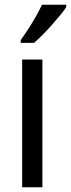

<svg xmlns="http://www.w3.org/2000/svg" viewBox="-20 -786 298 806"><path d="M158 0H73V-536H158ZM258 -756Q249 -742 232.5 -722Q216 -702 197 -680.5Q178 -659 158.5 -639.5Q139 -620 123 -606H67V-618Q83 -640 99.5 -665.5Q116 -691 131 -717.5Q146 -744 156 -766H258Z"/></svg>

Font: Noto Sans Display SemiCondensed
Style: Regular
Weight: 400
Width: 4
Version: Version 2.003